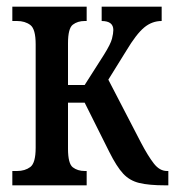

<svg xmlns="http://www.w3.org/2000/svg" viewBox="-20 -556 525 576"><path d="M17 0V-43H31Q55 -43 71 -55Q87 -67 87 -113V-423Q87 -469 71 -481Q55 -493 31 -493H17V-536H240V-493H234Q213 -493 198.5 -482Q184 -471 184 -426V-301H234L292 -392Q312 -424 316 -440Q320 -456 320 -466Q320 -493 285 -493V-536H465V-493Q436 -493 412.5 -473.5Q389 -454 359 -404L305 -317L403 -128Q424 -88 441.5 -65.5Q459 -43 481 -43H485V0H476Q427 0 398 -7Q369 -14 349.5 -35Q330 -56 308 -100L234 -248H184V-110Q184 -65 198.5 -54Q213 -43 234 -43H240V0Z"/></svg>

Font: Noto Serif ExtraCondensed Medium
Style: Regular
Weight: 500
Width: 2
Designer: Monotype Design Team
Foundry: Monotype Imaging Inc.
Version: Version 2.015